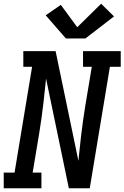

<svg xmlns="http://www.w3.org/2000/svg" viewBox="-29 -1009 667 1029"><path d="M-9 0V-84H49L143 -651H96V-735H269L391 -148Q392 -152 392.5 -156.5Q393 -161 393 -165L405 -276Q410 -317 415.5 -358.5Q421 -400 428 -441L463 -651H416V-735H618V-651H560L452 0H340L218 -587Q217 -583 216.5 -578.5Q216 -574 216 -570L204 -459Q199 -418 193.5 -376.5Q188 -335 181 -294L146 -84H193V0ZM324 -803 216 -927 297 -983 385 -863 513 -989 582 -921 429 -803Z"/></svg>

Font: Iosevka Curly Slab MdExObl
Style: Regular
Weight: 500
Width: 7
Italic angle: -9°
Monospace: yes
Designer: Belleve Invis
Foundry: Belleve Invis
Version: Version 11.1.0; ttfautohint (v1.8.3)